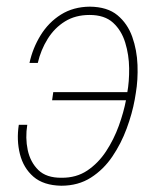

<svg xmlns="http://www.w3.org/2000/svg" viewBox="-20 -559 496 588"><path d="M254.4 -513.2Q210.9 -513.2 179 -493.4Q147 -473.6 126 -439.9Q105 -406.2 95.7 -366.2H70.3Q80.1 -411.6 104.5 -451.2Q128.9 -490.7 166.7 -514.4Q204.6 -538.1 254.9 -538.6Q308.6 -538.1 339.6 -512.5Q370.6 -486.8 385 -446.3Q399.4 -405.8 401.1 -360.1Q402.8 -314.5 396 -274.4L392.6 -253.9Q384.8 -210.9 367.9 -165.3Q351.1 -119.6 324.2 -79.8Q297.4 -40 258.5 -15.1Q219.7 9.8 167.5 9.8Q113.3 8.8 82.5 -17.8Q51.8 -44.4 41 -87.2Q30.3 -129.9 37.6 -176.8H63.5Q57.1 -136.7 64.9 -99.6Q72.8 -62.5 97.4 -38.3Q122.1 -14.2 168.5 -14.6Q213.9 -14.2 247.6 -36.9Q281.2 -59.6 304.9 -95.7Q328.6 -131.8 343.8 -173.6Q358.9 -215.3 366.2 -253.9L369.6 -274.4Q376 -309.1 375.5 -350.1Q375 -391.1 363.5 -428.5Q352.1 -465.8 326.2 -489.5Q300.3 -513.2 254.4 -513.2ZM379.4 -276.9 376 -252H139.6L143.1 -276.9Z"/></svg>

Font: Roboto Condensed Thin
Style: Italic
Weight: 250
Italic angle: -12°
Designer: Christian Robertson
Foundry: Google
Version: Version 3.008; 2023